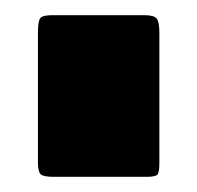

<svg xmlns="http://www.w3.org/2000/svg" viewBox="-20 -583 260 253"><path d="M30 -369V-540Q30 -555 33 -559Q36 -563 49 -563H170Q183 -563 186.5 -558.5Q190 -554 190 -540V-368Q190 -356 187.5 -353Q185 -350 173 -350H50Q37 -350 33.5 -353.5Q30 -357 30 -369Z"/></svg>

Font: Railroad Gothic CC
Style: Bold
Weight: 700
Designer: indestructible type*
Foundry: Cowboy Collective
Version: Version 1.000